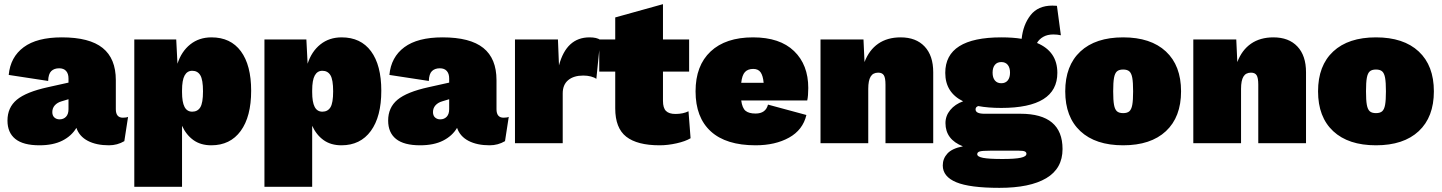

<svg xmlns="http://www.w3.org/2000/svg" viewBox="-20 -690 6948 925"><path d="M597 -127 579 -10Q545 10 505 10Q444 10 403 -11.5Q362 -33 348 -74Q325 -35 280.5 -12.5Q236 10 170 10Q92 10 54 -20.5Q16 -51 16 -109Q16 -172 61 -209.5Q106 -247 211 -270L310 -292V-312Q310 -335 298.5 -348Q287 -361 265 -361Q241 -361 227 -347.5Q213 -334 212 -300L22 -329Q30 -415 94 -462.5Q158 -510 278 -510Q411 -510 474.5 -459Q538 -408 538 -304V-164Q538 -123 572 -123Q589 -123 597 -127ZM310 -164V-212L277 -202Q256 -196 244 -182.5Q232 -169 232 -150Q232 -133 242 -124Q252 -115 267 -115Q286 -115 298 -127.5Q310 -140 310 -164Z M1190 -253Q1190 -128 1139.5 -59Q1089 10 998 10Q947 10 912 -15Q877 -40 857 -84V210H627V-500H829L835 -383Q854 -442 896.5 -476Q939 -510 999 -510Q1091 -510 1140.5 -443Q1190 -376 1190 -253ZM958 -250Q958 -306 945 -327.5Q932 -349 906 -349Q882 -349 869.5 -326.5Q857 -304 857 -254V-246Q857 -198 869 -175Q881 -152 906 -152Q932 -152 945 -173Q958 -194 958 -250Z M1817 -253Q1817 -128 1766.5 -59Q1716 10 1625 10Q1574 10 1539 -15Q1504 -40 1484 -84V210H1254V-500H1456L1462 -383Q1481 -442 1523.5 -476Q1566 -510 1626 -510Q1718 -510 1767.5 -443Q1817 -376 1817 -253ZM1585 -250Q1585 -306 1572 -327.5Q1559 -349 1533 -349Q1509 -349 1496.5 -326.5Q1484 -304 1484 -254V-246Q1484 -198 1496 -175Q1508 -152 1533 -152Q1559 -152 1572 -173Q1585 -194 1585 -250Z M2431 -127 2413 -10Q2379 10 2339 10Q2278 10 2237 -11.5Q2196 -33 2182 -74Q2159 -35 2114.5 -12.5Q2070 10 2004 10Q1926 10 1888 -20.5Q1850 -51 1850 -109Q1850 -172 1895 -209.5Q1940 -247 2045 -270L2144 -292V-312Q2144 -335 2132.5 -348Q2121 -361 2099 -361Q2075 -361 2061 -347.5Q2047 -334 2046 -300L1856 -329Q1864 -415 1928 -462.5Q1992 -510 2112 -510Q2245 -510 2308.5 -459Q2372 -408 2372 -304V-164Q2372 -123 2406 -123Q2423 -123 2431 -127ZM2144 -164V-212L2111 -202Q2090 -196 2078 -182.5Q2066 -169 2066 -150Q2066 -133 2076 -124Q2086 -115 2101 -115Q2120 -115 2132 -127.5Q2144 -140 2144 -164Z M2872 -498 2853 -310Q2844 -317 2827 -321.5Q2810 -326 2790 -326Q2744 -326 2717.5 -304Q2691 -282 2691 -240V0H2461V-500H2668L2673 -375Q2709 -510 2820 -510Q2855 -510 2872 -498Z M3307 -24Q3282 -9 3239.5 0.5Q3197 10 3158 10Q3050 10 2997 -31.5Q2944 -73 2944 -168V-345H2867V-500H2944V-606L3174 -670V-500H3300V-345H3174V-204Q3174 -170 3188.5 -155.5Q3203 -141 3234 -141Q3271 -141 3297 -154Z M3869 -206H3551Q3556 -169 3572 -156Q3588 -143 3620 -143Q3669 -143 3680 -186L3865 -136Q3848 -64 3781.5 -27Q3715 10 3620 10Q3478 10 3404.5 -57Q3331 -124 3331 -250Q3331 -374 3403.5 -442Q3476 -510 3608 -510Q3737 -510 3805.5 -444Q3874 -378 3874 -266Q3874 -228 3869 -206ZM3551 -291H3659Q3656 -325 3644.5 -341.5Q3633 -358 3609 -358Q3583 -358 3569 -343Q3555 -328 3551 -291Z M4476 -342V0H4246V-282Q4246 -315 4238 -327.5Q4230 -340 4211 -340Q4186 -340 4174.5 -321Q4163 -302 4163 -262V0H3933V-500H4140L4145 -391Q4167 -449 4211 -479.5Q4255 -510 4319 -510Q4393 -510 4434.5 -466Q4476 -422 4476 -342Z M5099 28Q5099 122 5020.5 168.5Q4942 215 4795 215Q4652 215 4587 188Q4522 161 4522 107Q4522 74 4544.5 49.5Q4567 25 4619 15Q4535 -18 4535 -97Q4535 -132 4558 -160Q4581 -188 4620 -202Q4534 -244 4534 -339Q4534 -510 4804 -510Q4861 -510 4902 -503Q4909 -571 4945 -617Q4981 -663 5050 -663Q5064 -663 5072 -662L5091 -520Q5074 -524 5055 -524Q5026 -524 5006 -512.5Q4986 -501 4976 -483Q5074 -442 5074 -339Q5074 -170 4804 -170Q4741 -170 4693 -179Q4680 -175 4680 -163Q4680 -142 4723 -142H4896Q5099 -142 5099 28ZM4762 -340Q4762 -316 4773 -302.5Q4784 -289 4804 -289Q4824 -289 4835 -302.5Q4846 -316 4846 -340Q4846 -364 4835 -377.5Q4824 -391 4804 -391Q4784 -391 4773 -377.5Q4762 -364 4762 -340ZM4925 51Q4925 43 4917 39.5Q4909 36 4889 36H4750Q4713 36 4700.5 39.5Q4688 43 4688 53Q4688 65 4716 70.5Q4744 76 4809 76Q4870 76 4897.5 70Q4925 64 4925 51Z M5670 -250Q5670 -126 5597 -58Q5524 10 5391 10Q5258 10 5185 -58Q5112 -126 5112 -250Q5112 -374 5185 -442Q5258 -510 5391 -510Q5524 -510 5597 -442Q5670 -374 5670 -250ZM5343 -250Q5343 -207 5347 -185Q5351 -163 5361 -154Q5371 -145 5391 -145Q5411 -145 5421 -154Q5431 -163 5435 -185Q5439 -207 5439 -250Q5439 -293 5435 -315Q5431 -337 5421 -346Q5411 -355 5391 -355Q5371 -355 5361 -346Q5351 -337 5347 -315Q5343 -293 5343 -250Z M6272 -342V0H6042V-282Q6042 -315 6034 -327.5Q6026 -340 6007 -340Q5982 -340 5970.5 -321Q5959 -302 5959 -262V0H5729V-500H5936L5941 -391Q5963 -449 6007 -479.5Q6051 -510 6115 -510Q6189 -510 6230.5 -466Q6272 -422 6272 -342Z M6888 -250Q6888 -126 6815 -58Q6742 10 6609 10Q6476 10 6403 -58Q6330 -126 6330 -250Q6330 -374 6403 -442Q6476 -510 6609 -510Q6742 -510 6815 -442Q6888 -374 6888 -250ZM6561 -250Q6561 -207 6565 -185Q6569 -163 6579 -154Q6589 -145 6609 -145Q6629 -145 6639 -154Q6649 -163 6653 -185Q6657 -207 6657 -250Q6657 -293 6653 -315Q6649 -337 6639 -346Q6629 -355 6609 -355Q6589 -355 6579 -346Q6569 -337 6565 -315Q6561 -293 6561 -250Z"/></svg>

Font: Work Sans Black
Style: Regular
Weight: 900
Designer: Wei Huang
Foundry: Wei Huang
Version: Version 1.500